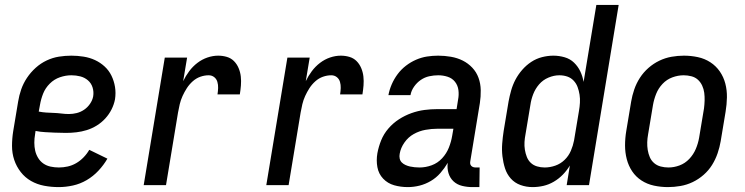

<svg xmlns="http://www.w3.org/2000/svg" viewBox="-20 -755 3040 783"><path d="M219 8Q189 8 160 2.5Q131 -3 106.5 -17Q82 -31 64.5 -53.5Q47 -76 38 -103Q29 -130 29 -160Q29 -190 34 -221L54 -341Q58 -366 66.5 -390.5Q75 -415 90 -437.5Q105 -460 125.5 -478.5Q146 -497 170.5 -508.5Q195 -520 220.5 -524Q246 -528 271 -528Q296 -528 321 -524Q346 -520 367.5 -510Q389 -500 406.5 -484Q424 -468 434.5 -446.5Q445 -425 449 -400.5Q453 -376 449 -350Q445 -329 435 -309Q425 -289 409.5 -272Q394 -255 374.5 -243Q355 -231 334 -224.5Q313 -218 291.5 -215.5Q270 -213 249 -213Q238 -213 228 -213.5Q218 -214 207 -214H205Q185 -215 165 -216Q145 -217 125 -221L123 -207Q120 -190 120 -173Q120 -156 123.5 -140.5Q127 -125 135.5 -111Q144 -97 157 -88Q170 -79 186.5 -75.5Q203 -72 220 -72Q238 -72 256 -76Q274 -80 290.5 -89.5Q307 -99 321 -113.5Q335 -128 344 -144L418 -108Q403 -82 381.5 -59Q360 -36 333.5 -20.5Q307 -5 277.5 1.5Q248 8 219 8ZM261 -290Q277 -290 293 -294Q309 -298 323 -307.5Q337 -317 347 -331.5Q357 -346 360 -362Q363 -381 357.5 -398.5Q352 -416 338.5 -427.5Q325 -439 307.5 -443.5Q290 -448 271 -448Q248 -448 224.5 -440Q201 -432 183 -414Q165 -396 156 -373.5Q147 -351 143 -327L138 -300Q153 -297 168.5 -296Q184 -295 199.5 -294.5Q215 -294 230.5 -292Q246 -290 261 -290Z M566 0 652 -520H743L727 -424Q737 -445 751.5 -464.5Q766 -484 785 -498.5Q804 -513 826 -520.5Q848 -528 870 -528Q888 -528 905 -523Q922 -518 934 -506Q946 -494 953 -477.5Q960 -461 962 -443Q964 -425 962.5 -406.5Q961 -388 958 -370H867Q869 -383 869.5 -396Q870 -409 866.5 -421Q863 -433 853.5 -440.5Q844 -448 831 -448Q814 -448 797 -442Q780 -436 766 -423.5Q752 -411 742 -395.5Q732 -380 724.5 -363.5Q717 -347 713 -330Q709 -313 706 -296L657 0Z M1066 0 1152 -520H1243L1227 -424Q1237 -445 1251.5 -464.5Q1266 -484 1285 -498.5Q1304 -513 1326 -520.5Q1348 -528 1370 -528Q1388 -528 1405 -523Q1422 -518 1434 -506Q1446 -494 1453 -477.5Q1460 -461 1462 -443Q1464 -425 1462.5 -406.5Q1461 -388 1458 -370H1367Q1369 -383 1369.5 -396Q1370 -409 1366.5 -421Q1363 -433 1353.5 -440.5Q1344 -448 1331 -448Q1314 -448 1297 -442Q1280 -436 1266 -423.5Q1252 -411 1242 -395.5Q1232 -380 1224.5 -363.5Q1217 -347 1213 -330Q1209 -313 1206 -296L1157 0Z M1643 8Q1614 8 1587.5 0.5Q1561 -7 1542.5 -26.5Q1524 -46 1519 -73.5Q1514 -101 1519 -130Q1524 -157 1534.5 -183Q1545 -209 1564 -231Q1583 -253 1607 -268.5Q1631 -284 1657.5 -293.5Q1684 -303 1710.5 -306.5Q1737 -310 1764 -310H1842L1848 -348Q1852 -368 1849.5 -387.5Q1847 -407 1835.5 -421.5Q1824 -436 1805.5 -442Q1787 -448 1767 -448Q1749 -448 1730.5 -444Q1712 -440 1696 -429Q1680 -418 1668.5 -401.5Q1657 -385 1654 -367H1564Q1568 -389 1577.5 -411Q1587 -433 1601.5 -452.5Q1616 -472 1635.5 -487Q1655 -502 1677 -511.5Q1699 -521 1721.5 -524.5Q1744 -528 1767 -528Q1793 -528 1819 -523.5Q1845 -519 1867 -508Q1889 -497 1906 -479Q1923 -461 1931.5 -437.5Q1940 -414 1940.5 -387.5Q1941 -361 1937 -335L1898 -98Q1897 -93 1897.5 -88Q1898 -83 1901.5 -79Q1905 -75 1910 -73.5Q1915 -72 1920 -72H1936L1935 8H1906Q1885 8 1864.5 3Q1844 -2 1829.5 -15.5Q1815 -29 1809 -49Q1803 -69 1806 -91Q1793 -69 1776 -49.5Q1759 -30 1737 -17Q1715 -4 1691 2Q1667 8 1643 8ZM1691 -72Q1716 -72 1740.5 -81Q1765 -90 1783 -109.5Q1801 -129 1810.5 -153Q1820 -177 1824 -201L1829 -230H1764Q1740 -230 1715 -225.5Q1690 -221 1667.5 -208.5Q1645 -196 1629.5 -174Q1614 -152 1610 -128Q1608 -118 1610 -108.5Q1612 -99 1618.5 -92.5Q1625 -86 1634 -82Q1643 -78 1652 -76Q1661 -74 1671 -73Q1681 -72 1691 -72Z M2152 8Q2126 8 2102.5 -0.5Q2079 -9 2063 -27Q2047 -45 2039.5 -68.5Q2032 -92 2029 -117.5Q2026 -143 2028 -169Q2030 -195 2034 -221L2054 -341Q2058 -363 2064.5 -386Q2071 -409 2082 -430Q2093 -451 2109.5 -470Q2126 -489 2146.5 -502.5Q2167 -516 2190.5 -522Q2214 -528 2237 -528Q2260 -528 2282.5 -521.5Q2305 -515 2321 -499.5Q2337 -484 2346.5 -464Q2356 -444 2360 -421L2412 -735H2503L2382 0H2291L2304 -80Q2292 -60 2275.5 -43Q2259 -26 2238.5 -14Q2218 -2 2196 3Q2174 8 2152 8ZM2201 -72Q2223 -72 2244.5 -79.5Q2266 -87 2282.5 -103Q2299 -119 2308 -140Q2317 -161 2321 -182L2341 -302Q2344 -319 2345 -336Q2346 -353 2343.5 -369Q2341 -385 2335.5 -400Q2330 -415 2319 -426.5Q2308 -438 2293 -443Q2278 -448 2261 -448Q2239 -448 2216.5 -438.5Q2194 -429 2178.5 -411Q2163 -393 2154.5 -371Q2146 -349 2143 -327L2123 -207Q2120 -192 2119 -176Q2118 -160 2120.5 -144.5Q2123 -129 2128.5 -115Q2134 -101 2144.5 -91Q2155 -81 2170 -76.5Q2185 -72 2201 -72Z M2704 8Q2675 8 2647 2Q2619 -4 2596 -19Q2573 -34 2558 -56.5Q2543 -79 2536 -106Q2529 -133 2529 -162Q2529 -191 2534 -221L2554 -341Q2558 -365 2566.5 -390Q2575 -415 2589.5 -437.5Q2604 -460 2624.5 -478Q2645 -496 2669 -507.5Q2693 -519 2718.5 -523.5Q2744 -528 2769 -528Q2798 -528 2826 -522Q2854 -516 2877 -501Q2900 -486 2915.5 -463.5Q2931 -441 2938 -414Q2945 -387 2944.5 -358Q2944 -329 2939 -299L2919 -179Q2915 -155 2906.5 -130Q2898 -105 2884 -82.5Q2870 -60 2849.5 -42Q2829 -24 2805 -12.5Q2781 -1 2755 3.5Q2729 8 2704 8ZM2706 -72Q2729 -72 2751.5 -80.5Q2774 -89 2791 -107Q2808 -125 2817.5 -147.5Q2827 -170 2831 -193L2851 -313Q2853 -329 2853.5 -345Q2854 -361 2852 -376.5Q2850 -392 2843.5 -406Q2837 -420 2826 -430Q2815 -440 2799.5 -444Q2784 -448 2768 -448Q2745 -448 2722 -439.5Q2699 -431 2682 -413Q2665 -395 2656 -372.5Q2647 -350 2643 -327L2623 -207Q2620 -191 2619.5 -175Q2619 -159 2621.5 -143.5Q2624 -128 2630 -114Q2636 -100 2647.5 -90Q2659 -80 2674.5 -76Q2690 -72 2706 -72Z"/></svg>

Font: Iosevka SS18 Medium
Style: Italic
Weight: 500
Italic angle: -9°
Monospace: yes
Designer: Belleve Invis
Foundry: Belleve Invis
Version: Version 25.1.1; ttfautohint (v1.8.4)